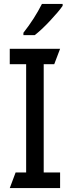

<svg xmlns="http://www.w3.org/2000/svg" viewBox="-20 -964 359 984"><path d="M301 -944V-934Q281 -905 236.5 -857.5Q192 -810 158 -784H100V-796Q156 -867 195 -944ZM288 0H30L60 -80H114V-635H30V-714H288L258 -635H204V-80H288Z"/></svg>

Font: Advent Sans Logo
Style: Regular
Weight: 400
Designer: Types & Symbols
Foundry: Types & Symbols
Version: Version 1.002